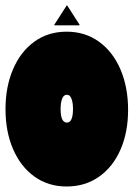

<svg xmlns="http://www.w3.org/2000/svg" viewBox="-20 -661 485 697"><path d="M0 -265Q0 -346 27.5 -410Q55 -474 105 -510Q155 -546 222 -546Q289 -546 339.5 -509.5Q390 -473 417.5 -408.5Q445 -344 445 -262Q445 -181 417.5 -118Q390 -55 339.5 -19.5Q289 16 222 16Q155 16 105 -20Q55 -56 27.5 -119.5Q0 -183 0 -265ZM200 -265Q200 -216 223 -216Q245 -216 245 -266Q245 -288 239.5 -302.5Q234 -317 223 -317Q211 -317 205.5 -302.5Q200 -288 200 -265ZM269 -571 268 -569H178L177 -571L222 -641H224Z"/></svg>

Font: FFF_tuoi-tre Text
Style: Regular
Weight: 700
Designer: bBox Type GmbH
Foundry: bBox Type GmbH
Version: Version 1.001